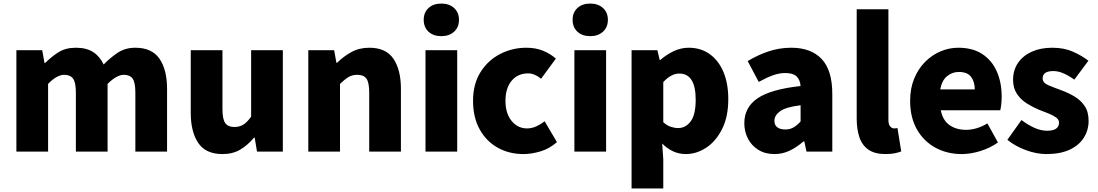

<svg xmlns="http://www.w3.org/2000/svg" viewBox="-20 -851 6163 1078"><path d="M72 0V-569H217L230 -497H233Q268 -532 308 -557.5Q348 -583 406 -583Q465 -583 502.5 -559Q540 -535 562 -489Q599 -527 641 -555Q683 -583 740 -583Q833 -583 875.5 -521Q918 -459 918 -352V0H740V-330Q740 -389 724.5 -410Q709 -431 675 -431Q656 -431 633 -418.5Q610 -406 584 -380V0H406V-330Q406 -389 390 -410Q374 -431 340 -431Q321 -431 298 -418.5Q275 -406 250 -380V0Z M1229 14Q1135 14 1093 -48.5Q1051 -111 1051 -217V-569H1229V-239Q1229 -181 1245 -159.5Q1261 -138 1295 -138Q1325 -138 1346.5 -151.5Q1368 -165 1390 -196V-569H1568V0H1423L1410 -78H1406Q1371 -36 1329 -11Q1287 14 1229 14Z M1711 0V-569H1856L1869 -498H1872Q1907 -533 1951.5 -558Q1996 -583 2054 -583Q2147 -583 2189 -521Q2231 -459 2231 -352V0H2053V-330Q2053 -389 2037 -410Q2021 -431 1987 -431Q1957 -431 1936 -418Q1915 -405 1889 -380V0Z M2369 0V-569H2547V0ZM2458 -648Q2413 -648 2386 -673Q2359 -698 2359 -740Q2359 -781 2386 -806Q2413 -831 2458 -831Q2502 -831 2529.5 -806Q2557 -781 2557 -740Q2557 -698 2529.5 -673Q2502 -648 2458 -648Z M2919 14Q2839 14 2775 -21.5Q2711 -57 2673.5 -124Q2636 -191 2636 -285Q2636 -379 2677.5 -445.5Q2719 -512 2787.5 -547.5Q2856 -583 2935 -583Q2987 -583 3028 -566.5Q3069 -550 3101 -522L3018 -409Q2981 -439 2946 -439Q2887 -439 2852.5 -397.5Q2818 -356 2818 -285Q2818 -214 2852.5 -172Q2887 -130 2939 -130Q2966 -130 2991 -141.5Q3016 -153 3038 -170L3107 -53Q3065 -16 3014.5 -1Q2964 14 2919 14Z M3205 0V-569H3383V0ZM3294 -648Q3249 -648 3222 -673Q3195 -698 3195 -740Q3195 -781 3222 -806Q3249 -831 3294 -831Q3338 -831 3365.5 -806Q3393 -781 3393 -740Q3393 -698 3365.5 -673Q3338 -648 3294 -648Z M3526 207V-569H3671L3684 -514H3687Q3721 -544 3762 -563.5Q3803 -583 3847 -583Q3915 -583 3965 -547Q4015 -511 4042 -446.5Q4069 -382 4069 -294Q4069 -196 4034.5 -127Q4000 -58 3945.5 -22Q3891 14 3830 14Q3757 14 3698 -45L3704 44V207ZM3788 -132Q3829 -132 3857.5 -169Q3886 -206 3886 -291Q3886 -438 3794 -438Q3748 -438 3704 -390V-165Q3725 -146 3746.5 -139Q3768 -132 3788 -132Z M4328 14Q4276 14 4238 -9.5Q4200 -33 4179.5 -72.5Q4159 -112 4159 -159Q4159 -249 4234 -299.5Q4309 -350 4475 -368Q4472 -403 4452.5 -422Q4433 -441 4389 -441Q4355 -441 4319 -428Q4283 -415 4240 -391L4178 -508Q4234 -542 4295 -562.5Q4356 -583 4423 -583Q4533 -583 4593 -520Q4653 -457 4653 -323V0H4508L4496 -57H4491Q4456 -26 4415.5 -6Q4375 14 4328 14ZM4389 -124Q4416 -124 4436 -136Q4456 -148 4475 -169V-260Q4392 -250 4360 -226.5Q4328 -203 4328 -173Q4328 -148 4344.5 -136Q4361 -124 4389 -124Z M4952 14Q4891 14 4855.5 -11Q4820 -36 4805 -81Q4790 -126 4790 -185V-799H4968V-179Q4968 -151 4978.5 -140.5Q4989 -130 4999 -130Q5004 -130 5008 -130.5Q5012 -131 5019 -132L5040 -1Q5026 5 5004 9.5Q4982 14 4952 14Z M5380 14Q5298 14 5232.5 -21.5Q5167 -57 5128.5 -124Q5090 -191 5090 -285Q5090 -354 5112.5 -409Q5135 -464 5173.5 -503Q5212 -542 5260.5 -562.5Q5309 -583 5360 -583Q5442 -583 5496 -547Q5550 -511 5577 -449Q5604 -387 5604 -309Q5604 -285 5601.5 -264Q5599 -243 5596 -232H5262Q5274 -174 5312 -148Q5350 -122 5404 -122Q5463 -122 5524 -158L5583 -51Q5539 -20 5484.5 -3Q5430 14 5380 14ZM5259 -349H5453Q5453 -391 5432.5 -419Q5412 -447 5363 -447Q5326 -447 5297 -423Q5268 -399 5259 -349Z M5855 14Q5800 14 5740 -8Q5680 -30 5636 -66L5715 -177Q5754 -148 5789.5 -132.5Q5825 -117 5859 -117Q5894 -117 5910 -129Q5926 -141 5926 -162Q5926 -179 5910 -191Q5894 -203 5868 -213.5Q5842 -224 5813 -235Q5779 -249 5745.5 -270Q5712 -291 5690 -323.5Q5668 -356 5668 -403Q5668 -457 5695.5 -497.5Q5723 -538 5772.5 -560.5Q5822 -583 5888 -583Q5955 -583 6005 -560.5Q6055 -538 6091 -510L6012 -404Q5981 -426 5951.5 -439Q5922 -452 5894 -452Q5834 -452 5834 -411Q5834 -386 5866 -372.5Q5898 -359 5942 -343Q5978 -330 6012.5 -309.5Q6047 -289 6069.5 -256.5Q6092 -224 6092 -172Q6092 -120 6065 -77.5Q6038 -35 5985.5 -10.5Q5933 14 5855 14Z"/></svg>

Font: Source Han Sans SC Heavy
Style: Regular
Weight: 900
Designer: Ryoko NISHIZUKA Ë•øÂ°öÊ∂ºÂ≠ê (kana, bopomofo & ideographs); Paul D. Hunt (Latin, Greek & Cyrillic); Sandoll Communicatio
Foundry: Adobe
Version: Version 2.004;hotconv 1.0.118;makeotfexe 2.5.65603